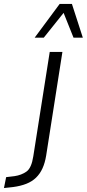

<svg xmlns="http://www.w3.org/2000/svg" viewBox="-135 -756 438 969"><path d="M-115 193 -104 138 -62 133Q-27 128 -1.5 110Q24 92 33 33L116 -494H180L98 29Q92 66 79.5 93.5Q67 121 47 140.5Q27 160 -2 171.5Q-31 183 -69 188ZM40 -566 166 -736H228L283 -566H236L186 -691L86 -566Z"/></svg>

Font: Nunito Sans 7pt Condensed Light
Style: Italic
Weight: 300
Width: 3
Italic angle: -9°
Designer: Vernon Adams
Foundry: Vernon Adams
Version: Version 3.101;gftools[0.9.27]